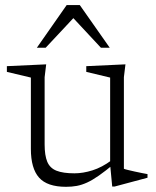

<svg xmlns="http://www.w3.org/2000/svg" viewBox="-20 -710 600 740"><path d="M152 -153.5Q152 -111 162.2 -86.5Q172.5 -62 197.8 -52Q223 -42 267 -42Q300 -42 336.5 -53.5Q373 -65 409.5 -92L419.5 -78.5Q386.5 -51 361.5 -33.5Q336.5 -16 315.8 -6.5Q295 3 275.8 6.5Q256.5 10 234.5 10Q162 10 130.5 -25.5Q99 -61 99 -136V-411L6.5 -433V-455L158 -462L152 -412.5ZM412.5 9 404.5 -75V-411L312.5 -433V-455L463.5 -462L457.5 -412.5V-59.5Q462 -57.5 473.5 -54.8Q485 -52 499.5 -48.8Q514 -45.5 527.2 -43Q540.5 -40.5 548.5 -39V-25L421.5 9ZM122 -526 237 -690.5H287.5L403 -526H369L253 -650.5H272.5L156 -526Z"/></svg>

Font: Newsreader 14pt Light
Style: Regular
Weight: 300
Designer: Hugues Gentile
Foundry: Production Type
Version: Version 1.003